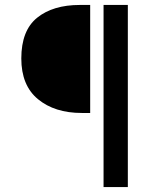

<svg xmlns="http://www.w3.org/2000/svg" viewBox="-20 -675 640 775"><path d="M310 -219Q201 -219 133.5 -274.5Q66 -330 66 -439Q66 -552 130 -603.5Q194 -655 302 -655H344V-219ZM398 80V-655H496V80Z"/></svg>

Font: TypoPRO Source Code Pro
Style: Regular
Weight: 500
Monospace: yes
Designer: Paul D. Hunt, Teo Tuominen
Foundry: Adobe Systems Incorporated
Version: Version 2.010;PS 1.0;hotconv 1.0.84;makeotf.lib2.5.63406